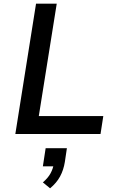

<svg xmlns="http://www.w3.org/2000/svg" viewBox="-20 -725 640 1039"><path d="M63 0 175 -705H287L190 -97H539L524 0ZM251 294 212 262Q240 238 253.5 213Q267 188 271 162L288 175H212L227 77H342L331 151Q324 195 305 230Q286 265 251 294Z"/></svg>

Font: Nunito Sans 7pt SemiBold
Style: Italic
Weight: 600
Italic angle: -9°
Designer: Vernon Adams
Foundry: Vernon Adams
Version: Version 3.101;gftools[0.9.27]